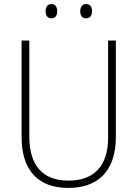

<svg xmlns="http://www.w3.org/2000/svg" viewBox="-20 -913 674 943"><path d="M204 -858C204 -837 213 -823 232 -823C252 -823 261 -837 261 -858C261 -878 252 -893 232 -893C213 -893 204 -878 204 -858ZM374 -858C374 -837 384 -823 402 -823C423 -823 432 -837 432 -858C432 -879 423 -893 402 -893C384 -893 374 -878 374 -858ZM549 -240V-714H511V-237C511 -92 436 -26 317 -26C194 -26 124 -95 124 -243V-714H86V-241C86 -75 168 10 316 10C456 10 549 -68 549 -240Z"/></svg>

Font: Noto Sans Devanagari SemiCondensed ExtraLight
Style: Regular
Weight: 200
Width: 4
Designer: Jelle Bosma - Monotype Design Team
Foundry: Monotype Imaging Inc.
Version: Version 2.004